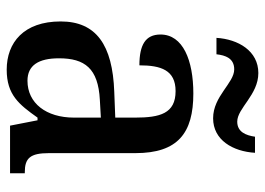

<svg xmlns="http://www.w3.org/2000/svg" viewBox="-129 -652 791 573"><g transform="rotate(90 266.5 -365.5)"><path d="M333 -606C398 -606 432 -665 436 -731H388C384 -704 374 -678 343 -678C303 -678 263 -741 198 -741C132 -741 97 -681 93 -616H142C145 -643 154 -669 187 -669C228 -669 267 -606 333 -606ZM188 10C263 10 292 -27 331 -82H339L355 0H497V-44H494C452 -44 437 -60 437 -116V-374C437 -501 377 -547 259 -547C160 -547 83 -516 83 -449C83 -404 114 -386 175 -386C175 -450 189 -494 252 -494C319 -494 331 -447 331 -373V-314L254 -311C114 -306 44 -257 44 -151C44 -41 107 10 188 10ZM221 -52C175 -52 154 -85 154 -146C154 -223 184 -263 278 -268L331 -271V-191C331 -108 288 -52 221 -52Z"/></g></svg>

Font: Noto Serif Hebrew SemiCondensed Medium
Style: Regular
Weight: 500
Width: 4
Designer: Monotype Design Team
Foundry: Monotype Imaging Inc.
Version: Version 2.004